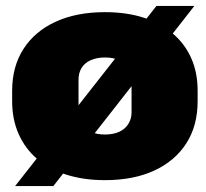

<svg xmlns="http://www.w3.org/2000/svg" viewBox="-20 -597 695 648"><path d="M334 11Q262 11 204 -7.5Q146 -26 105.5 -60.5Q65 -95 43 -144.5Q21 -194 21 -255V-291Q21 -372 59 -431.5Q97 -491 167.5 -523.5Q238 -556 334 -556Q407 -556 464.5 -537.5Q522 -519 563 -484Q604 -449 625.5 -400.5Q647 -352 647 -291V-255Q647 -173 609 -113.5Q571 -54 501 -21.5Q431 11 334 11ZM334 -143Q362 -143 382 -152Q402 -161 413 -178.5Q424 -196 424 -217V-328Q424 -351 413 -368Q402 -385 382 -394Q362 -403 334 -403Q307 -403 286.5 -394Q266 -385 255.5 -368Q245 -351 245 -328V-217Q245 -196 255.5 -178.5Q266 -161 286.5 -152Q307 -143 334 -143ZM31 31 508 -577H636L160 31Z"/></svg>

Font: Hubot Sans Condensed ExtraLight Black
Style: Regular
Weight: 900
Version: Version 2.000